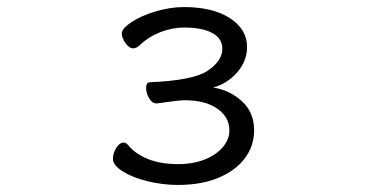

<svg xmlns="http://www.w3.org/2000/svg" viewBox="-20 -506 1040 544"><path d="M394 -257Q394 -273 405 -273Q528 -278 569 -306Q610 -334 610 -368Q610 -397 581.5 -412.5Q553 -428 502 -428Q468 -428 434.5 -415Q401 -402 377 -379Q367 -369 357 -369Q346 -369 335.5 -384Q325 -399 325 -411Q325 -425 352 -443Q379 -461 420.5 -473.5Q462 -486 501 -486Q583 -486 631.5 -454.5Q680 -423 680 -373Q680 -333 652 -301Q624 -269 584 -258Q630 -251 665 -219.5Q700 -188 700 -137Q700 -93 674 -58Q648 -23 599.5 -2.5Q551 18 484 18Q441 18 398 7.5Q355 -3 327.5 -20.5Q300 -38 300 -56Q300 -72 309.5 -87Q319 -102 330 -102Q337 -102 342 -96Q363 -70 399 -55.5Q435 -41 484 -41Q528 -41 561 -54.5Q594 -68 612 -90Q630 -112 630 -136Q630 -174 596 -198Q562 -222 502 -222Q488 -222 425 -213H423Q411 -213 402.5 -227.5Q394 -242 394 -257Z"/></svg>

Font: Iansui 0.93
Style: Regular
Weight: 400
Designer: But Ko / Fontworks Inc.
Foundry: zi-hi.com / Fontworks Inc.
Version: Version 0.931